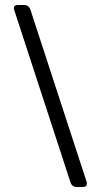

<svg xmlns="http://www.w3.org/2000/svg" viewBox="-20 -723 401 765"><path d="M76 -703Q96 -703 102 -682L325 1Q326 4 326 9Q326 22 311 22H286Q266 22 260 1L37 -682Q35 -688 35 -690Q35 -703 51 -703Z"/></svg>

Font: Asap
Style: Italic
Weight: 400
Italic angle: -6°
Designer: Pablo Cosgaya
Foundry: Pablo Cosgaya
Version: Version 1.007;PS 001.007;hotconv 1.0.70;makeotf.lib2.5.58329